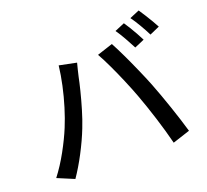

<svg xmlns="http://www.w3.org/2000/svg" viewBox="-140 -1001 1280 1187"><g transform="rotate(-20 500.0 -407.5)"><path d="M772 -787.1Q784.7 -769 799.6 -744.4Q814.5 -719.7 828.4 -694.6Q842.3 -669.4 852.1 -649.9L787.1 -622.1Q772 -651.9 749.5 -691.7Q727.1 -731.4 707 -759.8ZM884.8 -830.1Q897.9 -811 913.6 -786.1Q929.2 -761.2 943.8 -736.6Q958.5 -711.9 967.8 -693.8L902.8 -665Q886.7 -697.3 864.3 -735.8Q841.8 -774.4 820.8 -803.2ZM207 -305.2Q229 -358.4 248.8 -422.9Q268.6 -487.3 283 -553.7Q297.4 -620.1 304.2 -680.2L417 -657.2Q411.6 -638.2 405.8 -613.3Q399.9 -588.4 396 -571.8Q389.6 -539.1 376.2 -485.4Q362.8 -431.6 345.2 -372.6Q327.6 -313.5 308.1 -264.2Q280.8 -194.3 241.2 -118.9Q201.7 -43.5 161.1 15.1L51.8 -30.8Q99.1 -92.3 139.9 -166.7Q180.7 -241.2 207 -305.2ZM700.2 -335.9Q680.7 -388.2 655 -448.7Q629.4 -509.3 603 -564.9Q576.7 -620.6 555.2 -658.2L658.2 -691.9Q678.7 -654.3 705.3 -598.4Q731.9 -542.5 758.5 -481.9Q785.2 -421.4 805.2 -371.1Q819.3 -335 835.7 -290Q852.1 -245.1 868.2 -197.3Q884.3 -149.4 898.7 -104.7Q913.1 -60.1 922.9 -24.9L809.1 12.2Q788.6 -69.8 759.3 -162.8Q730 -255.9 700.2 -335.9Z"/></g></svg>

Font: Source Han Sans CN Medium
Style: Regular
Weight: 500
Designer: Ryoko NISHIZUKA  (kana, bopomofo & ideographs); Paul D. Hunt (Latin, Greek & Cyrillic); Sandoll Communications , Soo-you
Foundry: Adobe
Version: Version 2.004;hotconv 1.0.118;makeotfexe 2.5.65603